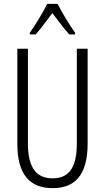

<svg xmlns="http://www.w3.org/2000/svg" viewBox="-20 -967 544 997"><path d="M279 -947H225C204 -903 163 -837 135 -797V-788H165C191 -816 224 -863 252 -899C281 -861 312 -818 340 -788H370V-797C347 -828 302 -901 279 -947ZM435 -221V-714H379V-222C379 -87 331 -41 253 -41C172 -41 125 -92 125 -222V-714H70V-220C70 -62 134 10 253 10C364 10 435 -52 435 -221Z"/></svg>

Font: Noto Sans Gurmukhi UI ExtraCondensed Light
Style: Regular
Weight: 300
Width: 2
Designer: Jelle Bosma - Monotype Design Team
Foundry: Monotype Imaging Inc.
Version: Version 2.004